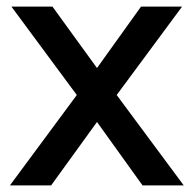

<svg xmlns="http://www.w3.org/2000/svg" viewBox="-20 -560 585 580"><path d="M134.5 0 273 -191.5 410.5 0H535L332.5 -273L530 -540H406L273 -354.5L138.5 -540H14.5L212 -273L10 0Z"/></svg>

Font: Vela Sans SemBd
Style: Regular
Weight: 600
Designer: Principal design: Mikhail Sharanda - project Manrope.
Design modification: Ravid Balaliev
Foundry: Mikhail Sharanda
Version: Version 1.001